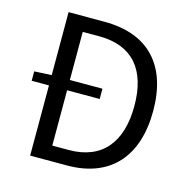

<svg xmlns="http://www.w3.org/2000/svg" viewBox="-99 -752 835 848"><g transform="rotate(15 319.0 -328.0)"><path d="M33 -321H112V0H280C478 0 586 -122 586 -331C586 -539 478 -656 276 -656H112V-368L33 -364ZM195 -68V-321H344V-368H195V-588H270C423 -588 500 -496 500 -331C500 -165 423 -68 270 -68Z"/></g></svg>

Font: Giro Sans Regular
Style: Regular
Weight: 400
Designer: Paul D. Hunt
Foundry: Adobe Systems Incorporated
Version: Version 1.000;PS 1.0;hotconv 1.0.88;makeotf.lib2.5.647800